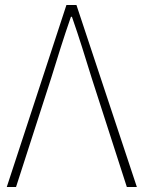

<svg xmlns="http://www.w3.org/2000/svg" viewBox="-20 -746 572 766"><path d="M7 0H44L184 -434C212 -524 232 -590 263 -679H267C298 -590 318 -524 346 -434L486 0H526L285 -726H245Z"/></svg>

Font: Source Han Sans JP VF
Style: Regular
Weight: 250
Designer: Ryoko NISHIZUKA 西塚涼子 (kana, bopomofo & ideographs); Paul D. Hunt (Latin, Greek & Cyrillic); Sandoll Communications 산돌커뮤니
Foundry: Adobe
Version: Version 2.004;hotconv 1.0.118;makeotfexe 2.5.65603